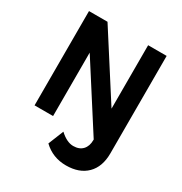

<svg xmlns="http://www.w3.org/2000/svg" viewBox="-242 -1003 1381 1455"><g transform="rotate(30 448.0 -275.0)"><path d="M545.5 275.5Q661 275.5 726.5 210.5Q792 145.5 792 27.5V-825H630V-270L274.5 -825H112.5V0H274.5V-555L630 0V5Q630 58.5 601 89.5Q572 120.5 519.5 120.5Q463 120.5 401.5 63.5L347.5 197.5Q429 275.5 545.5 275.5Z"/></g></svg>

Font: Spartan
Style: Bold
Weight: 700
Designer: Matt Bailey, Mirko Velimirovic
Foundry: Matt Bailey
Version: Version 1.003; ttfautohint (v1.8.3)